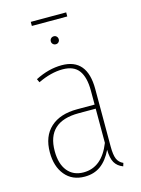

<svg xmlns="http://www.w3.org/2000/svg" viewBox="-117 -832 669 910"><g transform="rotate(-15 217.0 -377.5)"><path d="M299.8 -765.1V-745.1H126V-765.1ZM193.8 -650.9Q193.8 -659.7 199.5 -665.3Q205.1 -670.9 213.9 -670.9Q222.2 -670.9 227.5 -665Q232.9 -659.2 232.9 -650.9Q232.9 -643.1 227.5 -637.5Q222.2 -631.8 213.9 -631.8Q205.1 -631.8 199.5 -637.5Q193.8 -643.1 193.8 -650.9ZM338.9 -96.2Q338.9 -55.2 347.4 -35.2Q356 -15.1 377 -5.9L372.1 9.8Q344.7 -0.5 332 -22.5Q319.3 -44.4 318.8 -85.9Q295.4 -37.6 262.7 -13.9Q230 9.8 184.1 9.8Q123 9.8 88.1 -32.5Q53.2 -74.7 53.2 -144Q53.2 -222.7 100.1 -265.4Q147 -308.1 231 -308.1H316.9V-377Q316.9 -441.9 292.5 -475.3Q268.1 -508.8 212.9 -508.8Q156.2 -508.8 91.8 -478L84 -495.1Q149.9 -528.8 213.9 -528.8Q338.9 -528.8 338.9 -378.9ZM184.1 -11.2Q273.9 -11.2 316.9 -120.1V-288.1H232.9Q77.1 -288.1 77.1 -144Q77.1 -81.1 105.5 -46.1Q133.8 -11.2 184.1 -11.2Z"/></g></svg>

Font: Fira Sans Compressed Thin
Style: Regular
Weight: 100
Width: 1
Designer: Carrois Corporate & Edenspiekermann AG
Foundry: Carrois Corporate GbR & Edenspiekermann AG
Version: Version 4.203;PS 004.203;hotconv 1.0.88;makeotf.lib2.5.64775